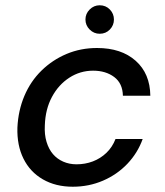

<svg xmlns="http://www.w3.org/2000/svg" viewBox="-20 -696 625 728"><path d="M256 12Q191 12 142.5 -16Q94 -44 69 -94.5Q44 -145 46 -212Q49 -277 72.5 -332.5Q96 -388 137.5 -428.5Q179 -469 232.5 -491.5Q286 -514 348 -514Q440 -514 494.5 -465.5Q549 -417 550 -333H446Q445 -380 413 -404Q381 -428 333 -428Q284 -428 243 -401.5Q202 -375 177 -328.5Q152 -282 150 -221Q148 -186 156.5 -158Q165 -130 181 -111.5Q197 -93 220 -83Q243 -73 270 -73Q303 -73 332 -84Q361 -95 383.5 -116.5Q406 -138 418 -169H521Q502 -116 463 -75Q424 -34 370.5 -11Q317 12 256 12ZM358 -568Q336 -568 320 -584Q304 -600 304 -622Q304 -644 320 -660Q336 -676 358 -676Q381 -676 396.5 -660Q412 -644 412 -622Q412 -600 396.5 -584Q381 -568 358 -568Z"/></svg>

Font: DM Sans 16pt Medium
Style: Italic
Weight: 500
Italic angle: -10°
Version: Version 4.004;gftools[0.9.30]